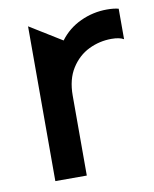

<svg xmlns="http://www.w3.org/2000/svg" viewBox="-64 -551 483 601"><g transform="rotate(-10 177.5 -250.5)"><path d="M316 -501Q272 -501 232 -482.5Q192 -464 166 -429L64 -492V0H164V-254Q164 -306 186 -340.5Q208 -375 242 -391.5Q276 -408 314 -408Q340 -408 353 -400V-497Q338 -501 316 -501Z"/></g></svg>

Font: Geom
Style: Regular
Weight: 400
Version: Version 1.102